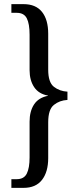

<svg xmlns="http://www.w3.org/2000/svg" viewBox="-20 -780 381 928"><path d="M35 128V86H61Q96 86 109.5 59Q123 32 123 -19V-192Q123 -242 144.5 -275Q166 -308 212 -317V-318Q167 -326 145 -359Q123 -392 123 -441V-612Q123 -665 109.5 -691.5Q96 -718 61 -718H35V-760H94Q153 -760 183 -722.5Q213 -685 213 -617V-443Q213 -382 240.5 -360.5Q268 -339 306 -337V-297Q268 -295 240.5 -273Q213 -251 213 -189V-16Q213 51 183 89.5Q153 128 94 128Z"/></svg>

Font: Noto Serif Hebrew ExtraCondensed
Style: Regular
Weight: 400
Width: 2
Designer: Monotype Design Team
Foundry: Monotype Imaging Inc.
Version: Version 2.004; ttfautohint (v1.8.4.7-5d5b)